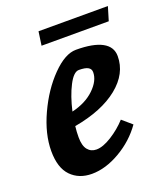

<svg xmlns="http://www.w3.org/2000/svg" viewBox="-124 -728 714 827"><g transform="rotate(-20 233.5 -314.0)"><path d="M24 -138Q24 -216 64.5 -304Q105 -392 164 -452Q223 -512 273 -512Q352 -512 392.5 -490Q433 -468 433 -425Q433 -345 360 -286Q287 -227 158 -204Q155 -179 155 -154Q155 -115 170 -96.5Q185 -78 210 -78Q240 -78 280.5 -103.5Q321 -129 352 -163L396 -125Q353 -64 286 -25Q219 14 156 14Q97 14 60.5 -23.5Q24 -61 24 -138ZM310 -396Q310 -411 297 -418.5Q284 -426 255 -426Q231 -426 207 -379.5Q183 -333 168 -267Q232 -282 271 -319.5Q310 -357 310 -396ZM149 -642H467L448 -579H140Z"/></g></svg>

Font: Andada Pro ExtraBold
Style: Italic
Weight: 800
Italic angle: -6.99998°
Designer: Carolina Giovagnoli
Foundry: Huerta Tipografica
Version: Version 3.005; ttfautohint (v1.8.4)